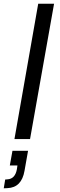

<svg xmlns="http://www.w3.org/2000/svg" viewBox="-29 -749 323 1034"><path d="M48.8 0 176.8 -729H262.2L132.8 0ZM-8.8 265.1 -1 217.8 11.2 216.8Q52.7 214.4 62 162.1L64.9 142.1H23.9L38.1 63H122.1L103 170.9Q87.4 261.2 11.2 264.2Z"/></svg>

Font: Hubot Sans
Style: Italic
Weight: 400
Italic angle: -10°
Designer: Deni Anggara
Foundry: GitHub
Version: Version 1.001;gftools[0.9.31]